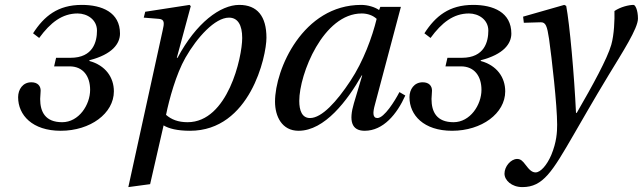

<svg xmlns="http://www.w3.org/2000/svg" viewBox="-20 -522 2625 784"><path d="M54 -125C54 -52 112 12 228 12C349 12 445 -59 445 -149C445 -206 411 -255 345 -273V-276C439 -300 470 -344 470 -385C470 -472 396 -502 314 -502C216 -502 160 -456 115 -386L140 -367C186 -430 234 -467 297 -467C336 -467 376 -442 376 -397C376 -353 361 -286 268 -286H209L201 -251H264C320 -251 348 -210 348 -155C348 -94 302 -23 234 -23C165 -23 144 -65 144 -118C144 -128 146 -140 146 -152C146 -171 134 -186 108 -186C73 -186 54 -157 54 -125Z M504 242 593 230 648 -10C669 3 704 12 756 12C1001 12 1068 -292 1068 -368C1068 -455 1031 -502 957 -502C880 -502 781 -429 705 -286H702L759 -497L754 -502L573 -474L567 -450L629 -445C653 -443 651 -427 644 -397ZM658 -53C671 -117 699 -219 737 -286C785 -370 858 -450 915 -450C951 -450 969 -420 969 -367C969 -288 910 -23 746 -23C707 -23 680 -34 658 -53Z M1103 -107C1103 -47 1131 12 1199 12C1306 12 1399 -112 1457 -214H1459L1425 -100C1404 -29 1415 12 1469 12C1545 12 1601 -56 1635 -132L1611 -146C1593 -111 1549 -40 1521 -40C1501 -40 1502 -63 1511 -95L1617 -494H1533L1528 -481C1511 -493 1482 -502 1455 -502C1217 -502 1103 -239 1103 -107ZM1202 -110C1202 -220 1300 -467 1457 -467C1481 -467 1503 -459 1518 -445C1500 -371 1464 -272 1411 -192C1355 -107 1294 -40 1246 -40C1213 -40 1202 -71 1202 -110Z M1652 -125C1652 -52 1710 12 1826 12C1947 12 2043 -59 2043 -149C2043 -206 2009 -255 1943 -273V-276C2037 -300 2068 -344 2068 -385C2068 -472 1994 -502 1912 -502C1814 -502 1758 -456 1713 -386L1738 -367C1784 -430 1832 -467 1895 -467C1934 -467 1974 -442 1974 -397C1974 -353 1959 -286 1866 -286H1807L1799 -251H1862C1918 -251 1946 -210 1946 -155C1946 -94 1900 -23 1832 -23C1763 -23 1742 -65 1742 -118C1742 -128 1744 -140 1744 -152C1744 -171 1732 -186 1706 -186C1671 -186 1652 -157 1652 -125Z M2040 187C2040 214 2069 242 2113 242C2198 242 2235 179 2323 27C2343 -7 2403 -113 2465 -215C2522 -309 2585 -406 2585 -446C2585 -481 2574 -502 2567 -502C2548 -502 2514 -494 2489 -477C2490 -442 2488 -381 2476 -339C2460 -283 2401 -175 2335 -61H2332C2325 -214 2306 -425 2292 -498L2284 -502L2116 -454L2119 -429L2187 -431C2209 -432 2214 -415 2222 -363C2233 -285 2255 -93 2255 -13C2255 17 2253 58 2231 111C2213 153 2187 182 2167 182C2152 182 2141 171 2126 151C2114 135 2106 127 2091 127C2065 128 2040 158 2040 187Z"/></svg>

Font: Heuristica
Style: Italic
Weight: 400
Italic angle: -13°
Version: Version 1.0.1